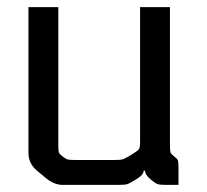

<svg xmlns="http://www.w3.org/2000/svg" viewBox="-20 -520 582 540"><path d="M313 0H156Q132 0 108 -20L84 -40Q60 -60 60 -90V-500H144V-111Q144 -96 145.5 -91.5Q147 -87 156 -80Q165 -73 170 -71.5Q175 -70 193 -70H301Q319 -70 325.5 -72Q332 -74 350 -85Q368 -96 371 -101Q374 -106 374 -121V-500H458V-111Q458 -96 459.5 -91.5Q461 -87 470 -80Q479 -73 480.5 -68.5Q482 -64 482 -49V0H447Q429 0 422.5 -2.5Q416 -5 404 -15Q388 -28 388 -40H384Q384 -28 362 -15Q344 -4 337.5 -2Q331 0 313 0Z"/></svg>

Font: Electrolize
Style: Regular
Weight: 400
Designer: Valery Zaveryaev
Foundry: Cyreal (www.cyreal.org)
Version: Version 1.002